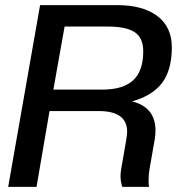

<svg xmlns="http://www.w3.org/2000/svg" viewBox="-20 -732 693 752"><path d="M653 -547Q653 -458 615 -407.5Q577 -357 497 -335Q589 -312 589 -221Q589 -204 586 -186L566 -72Q562 -49 562 -25Q562 -7 564 0H459Q452 -21 452 -42Q452 -56 455 -72L474 -182Q478 -206 478 -216Q478 -297 367 -297H174L123 0H12L137 -712H438Q540 -712 596.5 -669Q653 -626 653 -547ZM541 -531Q541 -584 507.5 -606Q474 -628 403 -628H233L189 -381H380Q462 -381 501.5 -417.5Q541 -454 541 -531Z"/></svg>

Font: Creato Display Medium
Style: Italic
Weight: 500
Italic angle: -10°
Version: Version 1.000